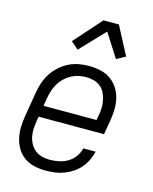

<svg xmlns="http://www.w3.org/2000/svg" viewBox="-115 -832 730 916"><g transform="rotate(15 250.0 -374.0)"><path d="M200 8Q171 8 144 2Q117 -4 95 -19Q73 -34 59 -56.5Q45 -79 38.5 -105.5Q32 -132 32.5 -160.5Q33 -189 38 -218L58 -338Q62 -363 70 -387.5Q78 -412 92.5 -435Q107 -458 127.5 -476.5Q148 -495 172 -507Q196 -519 221 -523.5Q246 -528 271 -528Q300 -528 327.5 -522Q355 -516 377 -501Q399 -486 414 -463.5Q429 -441 435.5 -414.5Q442 -388 441.5 -359.5Q441 -331 436 -302L424 -232H101L97 -209Q94 -189 93 -169Q92 -149 96 -130.5Q100 -112 109.5 -95.5Q119 -79 133 -68Q147 -57 165.5 -52Q184 -47 204 -47Q226 -47 249 -51.5Q272 -56 292.5 -68Q313 -80 327 -99.5Q341 -119 346 -141H407Q402 -119 391.5 -97.5Q381 -76 365.5 -58Q350 -40 330 -27Q310 -14 288.5 -6Q267 2 244.5 5Q222 8 200 8ZM372 -288 376 -311Q380 -331 380.5 -350.5Q381 -370 377 -388.5Q373 -407 365 -423.5Q357 -440 342.5 -451.5Q328 -463 309.5 -468Q291 -473 271 -473Q253 -473 234.5 -469Q216 -465 198.5 -455.5Q181 -446 166.5 -432Q152 -418 142 -401Q132 -384 126 -365.5Q120 -347 117 -329L110 -288ZM198 -589 161 -621 281 -756H357L430 -617L386 -593L312 -709Z"/></g></svg>

Font: Iosevka Light Oblique
Style: Regular
Weight: 300
Italic angle: -9°
Monospace: yes
Designer: Belleve Invis
Foundry: Belleve Invis
Version: Version 32.5.0; ttfautohint (v1.8.4)